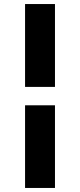

<svg xmlns="http://www.w3.org/2000/svg" viewBox="-20 -880 396 950"><path d="M252 -450H104V-860H252ZM252 50H104V-359H252Z"/></svg>

Font: TypoPRO Sinkin Sans
Style: 700 Bold
Weight: 700
Designer: Keith Bates
Foundry: K-Type
Version: Sinkin Sans (version 1.0)  by Keith Bates   •   © 2014   www